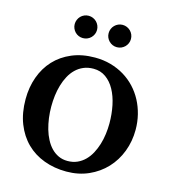

<svg xmlns="http://www.w3.org/2000/svg" viewBox="-133 -1024 1021 1148"><g transform="rotate(15 378.0 -450.5)"><path d="M559.1 -328.1Q559.1 -386.7 548.1 -439.7Q537.1 -492.7 515.1 -532.7Q493.2 -572.8 460.2 -596.4Q427.2 -620.1 383.8 -620.1Q349.1 -620.1 321.8 -608.4Q294.4 -596.7 273.7 -576.4Q252.9 -556.2 238.3 -528.8Q223.6 -501.5 214.4 -470Q205.1 -438.5 200.9 -404.5Q196.8 -370.6 196.8 -336.9Q196.8 -301.3 201.4 -266.1Q206.1 -231 215.3 -198.7Q224.6 -166.5 239.3 -138.7Q253.9 -110.8 273.4 -90.6Q293 -70.3 318.1 -58.6Q343.3 -46.9 374 -46.9Q407.2 -46.9 434.1 -58.8Q460.9 -70.8 481.4 -91.3Q502 -111.8 516.6 -139.2Q531.2 -166.5 540.8 -197.8Q550.3 -229 554.7 -262.5Q559.1 -295.9 559.1 -328.1ZM720.2 -332Q720.2 -260.3 696 -197Q671.9 -133.8 627.4 -86.4Q583 -39.1 521 -11.5Q459 16.1 383.8 16.1Q309.1 16.1 245.4 -7.6Q181.6 -31.2 135.5 -76.7Q89.4 -122.1 63.2 -188.5Q37.1 -254.9 37.1 -339.8Q37.1 -413.6 60.1 -477.3Q83 -541 126.2 -587.4Q169.4 -633.8 232.2 -660.4Q294.9 -687 375 -687Q426.8 -687 472.7 -674.1Q518.6 -661.1 556.9 -637.9Q595.2 -614.7 625.5 -582.3Q655.8 -549.8 676.8 -510.3Q697.8 -470.7 709 -425.5Q720.2 -380.4 720.2 -332ZM342.8 -849.1Q342.8 -835 337.4 -822.5Q332 -810.1 322.5 -800.5Q313 -791 300.3 -785.6Q287.6 -780.3 273.4 -780.3Q259.3 -780.3 246.6 -785.6Q233.9 -791 224.6 -800.5Q215.3 -810.1 210 -822.5Q204.6 -835 204.6 -849.1Q204.6 -863.3 210 -876Q215.3 -888.7 224.6 -898.2Q233.9 -907.7 246.6 -913.1Q259.3 -918.5 273.4 -918.5Q287.6 -918.5 300.3 -913.1Q313 -907.7 322.5 -898.2Q332 -888.7 337.4 -876Q342.8 -863.3 342.8 -849.1ZM552.7 -849.1Q552.7 -835 547.4 -822.5Q542 -810.1 532.5 -800.5Q522.9 -791 510.3 -785.6Q497.6 -780.3 483.4 -780.3Q469.2 -780.3 456.8 -785.6Q444.3 -791 434.8 -800.5Q425.3 -810.1 419.9 -822.5Q414.6 -835 414.6 -849.1Q414.6 -863.3 419.9 -876Q425.3 -888.7 434.8 -898.2Q444.3 -907.7 456.8 -913.1Q469.2 -918.5 483.4 -918.5Q497.6 -918.5 510.3 -913.1Q522.9 -907.7 532.5 -898.2Q542 -888.7 547.4 -876Q552.7 -863.3 552.7 -849.1Z"/></g></svg>

Font: Charis SIL Eur
Style: Bold
Weight: 700
Foundry: SIL International
Version: Version 5.000